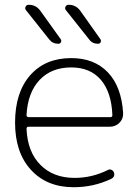

<svg xmlns="http://www.w3.org/2000/svg" viewBox="-20 -773 583 803"><path d="M100 -753Q130 -753 148 -729L234 -609Q238 -603 235 -596.5Q232 -590 224 -590Q200 -590 186 -608L89 -730Q83 -737 87 -745Q91 -753 100 -753ZM267 -753Q297 -753 315 -729L400 -609Q404 -603 401 -596.5Q398 -590 390 -590Q366 -590 353 -608L256 -730Q250 -737 254 -745Q258 -753 267 -753ZM278 -491Q195 -491 145.5 -438.5Q96 -386 91 -292Q91 -283 100 -283H442Q450 -283 450 -292Q446 -388 401.5 -439.5Q357 -491 278 -491ZM288 10Q176 10 109.5 -62.5Q43 -135 43 -260Q43 -386 106 -458Q169 -530 278 -530Q374 -530 431 -470.5Q488 -411 495 -300Q496 -276 479.5 -259.5Q463 -243 439 -243H99Q91 -243 91 -234Q95 -138 149 -83.5Q203 -29 292 -29Q365 -29 431 -62Q438 -66 445.5 -63Q453 -60 456 -53Q463 -34 445 -25Q372 10 288 10Z"/></svg>

Font: Rounded Mplus 1c Light
Style: Regular
Weight: 300
Version: Version 1.059.20150529